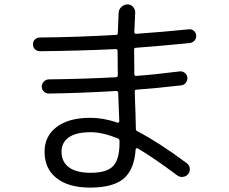

<svg xmlns="http://www.w3.org/2000/svg" viewBox="-20 -813 1040 873"><path d="M392.6 -27.3Q464.8 -27.3 494.1 -57.6Q523.4 -87.9 523.4 -163.1V-171.9Q523.4 -180.7 515.6 -183.6Q446.3 -211.9 392.6 -211.9Q326.2 -211.9 293 -188.5Q259.8 -165 259.8 -123Q259.8 -77.1 293.5 -52.2Q327.1 -27.3 392.6 -27.3ZM162.1 -580.1Q148.4 -580.1 139.2 -588.9Q129.9 -597.7 129.9 -612.3Q129.9 -625 139.2 -633.8Q148.4 -642.6 162.1 -642.6Q323.2 -643.6 506.8 -654.3Q515.6 -654.3 515.6 -662.1Q517.6 -726.6 519.5 -755.9Q520.5 -771.5 532.7 -782.2Q544.9 -793 560.5 -793Q575.2 -793 585.4 -781.2Q595.7 -769.5 594.7 -754.9Q592.8 -725.6 590.8 -668Q590.8 -659.2 597.7 -659.2Q724.6 -668 837.9 -679.7Q850.6 -681.6 860.8 -673.3Q871.1 -665 872.1 -651.9Q873 -638.7 864.7 -628.9Q856.4 -619.1 841.8 -617.2Q725.6 -605.5 597.7 -595.7Q589.8 -595.7 589.8 -587.9Q589.8 -512.7 590.8 -475.6Q590.8 -467.8 598.6 -467.8Q679.7 -473.6 796.9 -488.3Q809.6 -490.2 820.3 -481.4Q831.1 -472.7 832 -460Q833 -447.3 824.7 -436.5Q816.4 -425.8 802.7 -424.8Q685.5 -411.1 600.6 -405.3Q592.8 -405.3 592.8 -396.5Q592.8 -390.6 593.3 -377.9Q593.8 -365.2 593.8 -359.4Q594.7 -336.9 596.2 -293Q597.7 -249 597.7 -227.5Q597.7 -218.8 605.5 -215.8Q706.1 -163.1 830.1 -70.3Q840.8 -62.5 842.8 -47.9Q844.7 -33.2 835.9 -22Q827.1 -10.7 812.5 -8.8Q797.9 -6.8 787.1 -14.6Q681.6 -93.8 605.5 -138.7Q603.5 -140.6 600.1 -138.7Q596.7 -136.7 596.7 -133.8Q590.8 -42 542.5 -1Q494.1 40 389.6 40Q292 40 237.3 -2.9Q182.6 -45.9 182.6 -123Q182.6 -194.3 237.8 -235.8Q293 -277.3 389.6 -277.3Q450.2 -277.3 512.7 -255.9Q521.5 -253.9 522.5 -260.7Q521.5 -293 518.6 -359.4Q518.6 -364.3 518.1 -375Q517.6 -385.7 517.6 -390.6Q517.6 -398.4 508.8 -399.4Q346.7 -389.6 202.1 -387.7Q188.5 -387.7 179.2 -397Q169.9 -406.2 169.9 -419.9Q169.9 -432.6 179.7 -442.4Q189.5 -452.1 202.1 -452.1Q366.2 -454.1 507.8 -461.9Q515.6 -461.9 515.6 -471.7Q514.6 -508.8 514.6 -583Q514.6 -589.8 505.9 -589.8Q344.7 -582 162.1 -580.1Z"/></svg>

Font: Rounded Mgen+ 2m regular
Style: Regular
Weight: 400
Designer: [Source Han Sans]
Ryoko NISHIZUKA  (kana & ideographs); Paul D. Hunt (Latin, Greek & Cyrillic); Wenlong ZHANG  (bopomofo
Version: Version 1.059.20150602